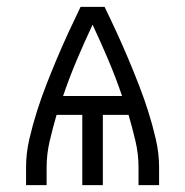

<svg xmlns="http://www.w3.org/2000/svg" viewBox="-20 -540 540 560"><path d="M56 0V-52Q56 -93 65.5 -134Q75 -175 87.5 -214.5Q100 -254 115 -292.5Q130 -331 146 -369Q162 -407 179.5 -445Q197 -483 215 -520H285Q303 -483 320.5 -445Q338 -407 354 -369Q370 -331 385 -292.5Q400 -254 412.5 -214.5Q425 -175 434.5 -134Q444 -93 444 -52V0H384V-52Q384 -91 375 -129Q366 -167 355 -205H280V0H220V-205H145Q134 -167 125 -129Q116 -91 116 -52V0ZM164 -260H336Q318 -313 296 -365Q274 -417 250 -468Q226 -417 204 -365Q182 -313 164 -260Z"/></svg>

Font: Iosevka Curly Light
Style: Regular
Weight: 300
Monospace: yes
Designer: Belleve Invis
Foundry: Belleve Invis
Version: Version 22.1.2; ttfautohint (v1.8.4)